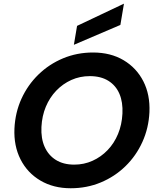

<svg xmlns="http://www.w3.org/2000/svg" viewBox="-20 -992 838 1024"><path d="M357 12Q265 12 195.5 -29Q126 -70 89.5 -142Q53 -214 57 -306Q61 -392 94.5 -465.5Q128 -539 185 -594.5Q242 -650 316.5 -681Q391 -712 476 -712Q570 -712 639 -671Q708 -630 744.5 -558.5Q781 -487 777 -394Q773 -309 739.5 -235Q706 -161 649 -105.5Q592 -50 517.5 -19Q443 12 357 12ZM376 -114Q428 -114 473.5 -134.5Q519 -155 554 -191.5Q589 -228 609.5 -277.5Q630 -327 633 -386Q636 -447 617 -491.5Q598 -536 558 -561Q518 -586 459 -586Q406 -586 360.5 -565.5Q315 -545 280 -508.5Q245 -472 224.5 -423Q204 -374 201 -315Q198 -254 218 -209Q238 -164 278 -139Q318 -114 376 -114ZM374 -753 391 -854 640 -972H641L622 -859Z"/></svg>

Font: DM Sans 28pt ExtraBold
Style: Italic
Weight: 800
Italic angle: -10°
Version: Version 4.004;gftools[0.9.30]